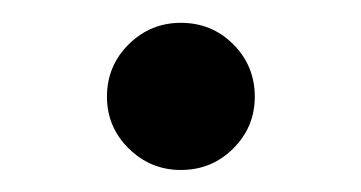

<svg xmlns="http://www.w3.org/2000/svg" viewBox="-20 -569 320 170"><path d="M140.1 -418.5Q113.3 -418.5 94 -437.5Q74.7 -456.5 74.7 -483.4Q74.7 -510.7 94 -529.8Q113.3 -548.8 140.1 -548.8Q167.5 -548.8 186.5 -529.8Q205.6 -510.7 205.6 -483.4Q205.6 -456.5 186.5 -437.5Q167.5 -418.5 140.1 -418.5Z"/></svg>

Font: Inter 16pt
Style: Regular
Weight: 400
Version: Version 4.001;git-66647c0bb